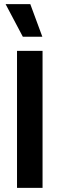

<svg xmlns="http://www.w3.org/2000/svg" viewBox="-20 -905 286 925"><path d="M62 0V-660H185V0ZM90 -728 7 -885H126L184 -728Z"/></svg>

Font: Bricolage Grotesque 10pt Condensed SemiBold
Style: Regular
Weight: 600
Width: 3
Designer: Mathieu Triay
Foundry: Atelier Triay
Version: Version 1.000; ttfautohint (v1.8.4.7-5d5b);gftools[0.9.32]